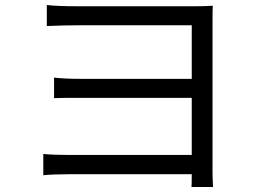

<svg xmlns="http://www.w3.org/2000/svg" viewBox="-20 -722 1040 767"><path d="M745 25Q746 13 746 -26H254Q193 -26 153 -22V-107Q193 -103 253 -103H746V-331H244L196 -330V-412Q238 -407 305 -407H746V-621H293Q236 -621 167 -618V-702Q207 -697 293 -697H760Q798 -697 830 -699Q829 -685 829 -639V-35Q829 -9 831 25Z"/></svg>

Font: 思源黑体R
Style: Regular
Weight: 400
Designer: Ryoko NISHIZUKA  (kana & ideographs); Paul D. Hunt (Latin, Greek & Cyrillic); Wenlong ZHANG  (bopomofo); Sandoll Communi
Foundry: Adobe Systems Incorporated
Version: Version 1.00 June 24, 2014, initial release